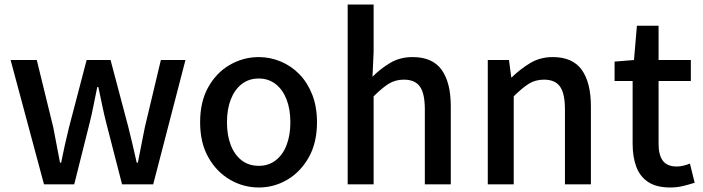

<svg xmlns="http://www.w3.org/2000/svg" viewBox="-20 -817 3115 851"><path d="M175 0 27 -551H143L216 -253Q224 -213 231 -174.5Q238 -136 246 -96H251Q259 -136 267.5 -174.5Q276 -213 286 -253L364 -551H470L549 -253Q559 -213 568 -174.5Q577 -136 586 -96H591Q599 -136 606.5 -174.5Q614 -213 622 -253L693 -551H802L659 0H521L451 -272Q441 -311 433 -350Q425 -389 416 -431H411Q402 -389 394.5 -349.5Q387 -310 377 -271L309 0Z M1127 14Q1059 14 999.5 -20.5Q940 -55 903.5 -119.5Q867 -184 867 -275Q867 -367 903.5 -431.5Q940 -496 999.5 -530Q1059 -564 1127 -564Q1177 -564 1224 -544.5Q1271 -525 1307 -488Q1343 -451 1364 -397.5Q1385 -344 1385 -275Q1385 -184 1348.5 -119.5Q1312 -55 1253.5 -20.5Q1195 14 1127 14ZM1127 -82Q1170 -82 1201.5 -106Q1233 -130 1250 -173.5Q1267 -217 1267 -275Q1267 -333 1250 -376.5Q1233 -420 1201.5 -444.5Q1170 -469 1127 -469Q1083 -469 1051.5 -444.5Q1020 -420 1003 -376.5Q986 -333 986 -275Q986 -217 1003 -173.5Q1020 -130 1051.5 -106Q1083 -82 1127 -82Z M1521 0V-797H1636V-586L1631 -477Q1667 -513 1710 -538.5Q1753 -564 1809 -564Q1897 -564 1937.5 -507.5Q1978 -451 1978 -346V0H1863V-332Q1863 -403 1841 -433.5Q1819 -464 1770 -464Q1732 -464 1702.5 -445.5Q1673 -427 1636 -390V0Z M2142 0V-551H2236L2246 -474H2248Q2286 -511 2330 -537.5Q2374 -564 2430 -564Q2518 -564 2558.5 -507.5Q2599 -451 2599 -346V0H2484V-332Q2484 -403 2462 -433.5Q2440 -464 2391 -464Q2353 -464 2323.5 -445.5Q2294 -427 2257 -390V0Z M2951 14Q2889 14 2852.5 -10.5Q2816 -35 2800 -78.5Q2784 -122 2784 -180V-458H2704V-544L2790 -551L2803 -703H2899V-551H3042V-458H2899V-179Q2899 -130 2918 -104.5Q2937 -79 2980 -79Q2994 -79 3010 -83Q3026 -87 3038 -92L3059 -7Q3037 0 3009.5 7Q2982 14 2951 14Z"/></svg>

Font: Noto Sans HK Thin Medium
Style: Regular
Weight: 500
Version: Version 2.004-H2;hotconv 1.0.118;makeotfexe 2.5.65603